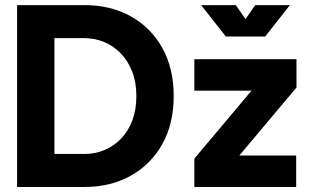

<svg xmlns="http://www.w3.org/2000/svg" viewBox="-20 -743 1246 763"><path d="M196.3 -591.4H315.8Q356.9 -591.4 394.1 -575.9Q431.3 -560.4 460.1 -530.7Q488.8 -501 505.3 -458.3Q521.9 -415.6 521.9 -361.3Q521.9 -307 505.8 -264.4Q489.6 -221.7 461.1 -192Q432.5 -162.3 395.3 -146.8Q358.1 -131.2 315.8 -131.2H196.3ZM315.8 0Q419.7 0 499.7 -44.7Q579.6 -89.4 625 -170.4Q670.3 -251.5 670.3 -361.3Q670.3 -471.2 625 -552.5Q579.6 -633.8 499.7 -678.2Q419.7 -722.7 315.8 -722.7H47.9V0H151.8ZM752.3 -507.8V-382.8H1008.8L1158.2 -395.3V-507.8ZM1157 -125H901.8L752.3 -112.5V0H1157ZM931.1 -125 1158.2 -395.3 979.5 -382.8 752.3 -112.5ZM916.9 -722.7H779.3L877.6 -597.7H1004.4ZM994.4 -722.7 906.9 -597.7H1033.7L1132 -722.7Z"/></svg>

Font: Giphurs SC
Style: Regular
Weight: 400
Version: Version 0.920